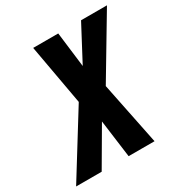

<svg xmlns="http://www.w3.org/2000/svg" viewBox="-225 -841 924 969"><g transform="rotate(-30 237.0 -357.0)"><path d="M90 0 218 -219 247 0H398L324 -364L533 -714H382L274 -510L249 -714H103L166 -363L-59 0Z"/></g></svg>

Font: Noto Sans UI Condensed ExtraBold
Style: Italic
Weight: 800
Width: 3
Designer: Monotype Design Team
Foundry: Monotype Imaging Inc.
Version: 1.001